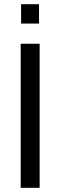

<svg xmlns="http://www.w3.org/2000/svg" viewBox="-20 -900 288 920"><path d="M79.1 -690.4H169.9V0H79.1ZM81.1 -879.9H167V-787.1H81.1Z"/></svg>

Font: Dinish Expanded
Style: Regular
Weight: 400
Width: 7
Designer: Charles Nix
Foundry: Playbeing
Version: Version 2.005; ttfautohint (v1.8.3)